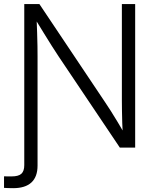

<svg xmlns="http://www.w3.org/2000/svg" viewBox="-38 -748 790 973"><path d="M-17.6 204.1V145.5Q-9.3 146 2.4 146Q14.2 146 20.5 146Q55.7 146 70.3 132.6Q85 119.1 85 88.9V-62.5H152.3V91.3Q152.3 147.9 121.1 176.8Q89.8 205.6 28.8 205.6Q16.1 205.6 3.7 205.1Q-8.8 204.6 -17.6 204.1ZM85 0V-727.5H161.6L494.6 -230Q507.8 -210.9 524.2 -184.8Q540.5 -158.7 558.6 -128.9Q576.7 -99.1 594.2 -68.4L584.5 -61.5Q582.5 -92.3 581.5 -124.8Q580.6 -157.2 580.1 -186.8Q579.6 -216.3 579.6 -237.3V-727.5H647V0H569.3L258.8 -462.4Q243.2 -485.8 225.1 -514.4Q207 -543 185.1 -578.6Q163.1 -614.3 135.7 -659.2L147 -667.5Q148.9 -622.1 150.1 -583.5Q151.4 -544.9 151.9 -514.4Q152.3 -483.9 152.3 -462.9V0Z"/></svg>

Font: Inter 24pt Light
Style: Regular
Weight: 300
Designer: Rasmus Andersson
Foundry: rsms
Version: Version 4.001;git-66647c0bb